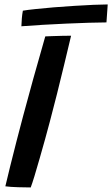

<svg xmlns="http://www.w3.org/2000/svg" viewBox="-20 -818 494 844"><path d="M115 6Q94 6 59.8 5Q25.5 4 3.5 1Q11.5 -34 24.8 -87.2Q38 -140.5 53 -198.8Q68 -257 81.5 -307.5Q101 -381 125.8 -470.2Q150.5 -559.5 179 -658Q187.5 -658.5 208.8 -659.2Q230 -660 253.5 -660.5Q277 -661 292.5 -661Q278.5 -602 262.5 -535.5Q246.5 -469 230.2 -403.8Q214 -338.5 199 -283Q190.5 -250 178.5 -207.2Q166.5 -164.5 154.2 -121.2Q142 -78 131.5 -43.8Q121 -9.5 115 6ZM448 -719.5Q417 -719.5 370.5 -718Q324 -716.5 271 -714.2Q218 -712 166.5 -708.8Q115 -705.5 74 -702.5Q74.5 -719.5 76 -737.2Q77.5 -755 80.5 -771Q100 -774.5 136.2 -778.2Q172.5 -782 216.8 -785.8Q261 -789.5 306.5 -792.2Q352 -795 390.8 -796.8Q429.5 -798.5 453.5 -798.5Z"/></svg>

Font: Grandstander Medium
Style: Italic
Weight: 500
Italic angle: -15°
Designer: Tyler Finck
Foundry: Etcetera Type Co
Version: Version 1.200; ttfautohint (v1.8.3)